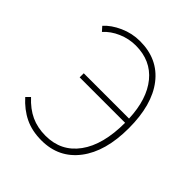

<svg xmlns="http://www.w3.org/2000/svg" viewBox="-188 -799 938 938"><g transform="rotate(45 281.0 -330.0)"><path d="M246.1 12.2Q180.2 12.2 130.6 -12Q81.1 -36.1 40 -82L60.1 -102.1Q99.6 -59.1 143.8 -38.6Q188 -18.1 244.1 -18.1Q351.6 -18.1 412.8 -102.1Q474.1 -186 474.1 -337.9H160.2V-366.2H473.1Q467.8 -495.6 408 -568.8Q348.1 -642.1 244.1 -642.1Q196.8 -642.1 152.8 -623Q108.9 -604 80.1 -571.8L60.1 -594.2Q89.4 -627 139.2 -649.4Q189 -671.9 244.1 -671.9Q367.7 -671.9 436.8 -582.5Q505.9 -493.2 505.9 -332Q505.9 -171.4 435.8 -79.6Q365.7 12.2 246.1 12.2Z"/></g></svg>

Font: Source Sans 3 ExtraLight
Style: Regular
Weight: 200
Designer: Paul D. Hunt
Foundry: Adobe
Version: Version 3.052;hotconv 1.1.0;makeotfexe 2.6.0